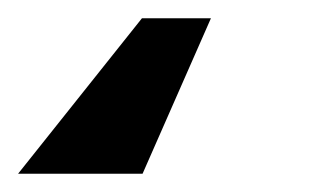

<svg xmlns="http://www.w3.org/2000/svg" viewBox="-44 25 357 209"><path d="M185.6 44.9 111.2 214.1H-24.3L110.5 44.9Z"/></svg>

Font: Adwaita Sans
Style: Italic
Weight: 400
Italic angle: -9.39999°
Designer: Rasmus Andersson
Foundry: rsms
Version: Version 4.001;git-9221beed3